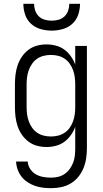

<svg xmlns="http://www.w3.org/2000/svg" viewBox="-20 -760 540 1003"><path d="M247 223Q226 223 204.5 220.5Q183 218 163 211Q143 204 124.5 192Q106 180 93 163.5Q80 147 72.5 126.5Q65 106 64 84H125Q126 105 138 123Q150 141 168 151Q186 161 206.5 164.5Q227 168 247 168Q266 168 284.5 163.5Q303 159 318.5 148Q334 137 345 121.5Q356 106 362.5 88.5Q369 71 371 52.5Q373 34 373 15V-98Q365 -75 350.5 -54.5Q336 -34 316.5 -19.5Q297 -5 272.5 1.5Q248 8 223 8Q198 8 173.5 1.5Q149 -5 129 -20Q109 -35 94.5 -56Q80 -77 72 -101Q64 -125 61 -150Q58 -175 58 -200V-320Q58 -345 61 -370Q64 -395 72 -419Q80 -443 94.5 -464Q109 -485 129 -500Q149 -515 173.5 -521.5Q198 -528 223 -528Q248 -528 272.5 -521.5Q297 -515 316.5 -500.5Q336 -486 350.5 -465.5Q365 -445 373 -422V-520H434V15Q434 41 430 67.5Q426 94 416 118.5Q406 143 389 164Q372 185 349 198.5Q326 212 300 217.5Q274 223 247 223ZM246 -47Q265 -47 283.5 -51.5Q302 -56 317.5 -66.5Q333 -77 344 -92.5Q355 -108 361.5 -126Q368 -144 370.5 -162.5Q373 -181 373 -200V-320Q373 -339 370.5 -357.5Q368 -376 361.5 -394Q355 -412 344 -427.5Q333 -443 317.5 -453.5Q302 -464 283.5 -468.5Q265 -473 246 -473Q227 -473 208.5 -468.5Q190 -464 174.5 -453.5Q159 -443 148 -427.5Q137 -412 130.5 -394Q124 -376 121.5 -357.5Q119 -339 119 -320V-200Q119 -181 121.5 -162.5Q124 -144 130.5 -126Q137 -108 148 -92.5Q159 -77 174.5 -66.5Q190 -56 208.5 -51.5Q227 -47 246 -47ZM250 -600Q221 -600 192.5 -608Q164 -616 142.5 -635.5Q121 -655 111.5 -683Q102 -711 102 -740H158Q158 -722 164 -704.5Q170 -687 183 -674.5Q196 -662 214 -657Q232 -652 250 -652Q268 -652 286 -657Q304 -662 317 -674.5Q330 -687 336 -704.5Q342 -722 342 -740H398Q398 -711 388.5 -683Q379 -655 357.5 -635.5Q336 -616 307.5 -608Q279 -600 250 -600Z"/></svg>

Font: Iosevka Light
Style: Regular
Weight: 300
Monospace: yes
Designer: Belleve Invis
Foundry: Belleve Invis
Version: Version 32.5.0; ttfautohint (v1.8.4)